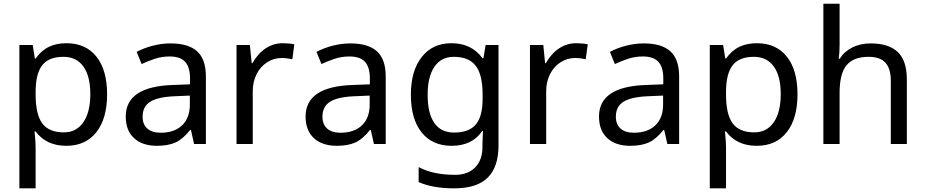

<svg xmlns="http://www.w3.org/2000/svg" viewBox="-20 -780 5013 1040"><path d="M338.9 9.8Q231 9.8 172.9 -67.9H167L168.9 -47.9Q172.9 -9.8 172.9 20V240.2H85V-536.1H157.2L168.9 -462.9H172.9Q204.1 -506.8 245.1 -526.4Q286.1 -545.9 339.8 -545.9Q444.3 -545.9 502.2 -473.4Q560.1 -400.9 560.1 -269Q560.1 -137.7 502 -64Q443.8 9.8 338.9 9.8ZM324.2 -472.2Q244.6 -472.2 209.2 -427.2Q173.8 -382.3 172.9 -286.1V-269Q172.9 -160.2 209 -111.6Q245.1 -63 326.2 -63Q393.6 -63 431.4 -117.7Q469.2 -172.4 469.2 -270Q469.2 -368.2 431.4 -420.2Q393.6 -472.2 324.2 -472.2Z M1031.2 0 1014.2 -76.2H1010.3Q970.2 -25.9 930.4 -8.1Q890.6 9.8 830.1 9.8Q751 9.8 706.1 -31.7Q661.1 -73.2 661.1 -148.9Q661.1 -312 918.5 -319.8L1009.3 -323.2V-355Q1009.3 -416 982.9 -445.1Q956.5 -474.1 898.4 -474.1Q856 -474.1 818.1 -461.4Q780.3 -448.7 747.1 -433.1L720.2 -499Q760.7 -520.5 808.6 -532.7Q856.4 -544.9 903.3 -544.9Q1000.5 -544.9 1047.9 -502Q1095.2 -459 1095.2 -365.2V0ZM850.1 -61Q923.8 -61 966.1 -100.8Q1008.3 -140.6 1008.3 -213.9V-262.2L929.2 -258.8Q836.9 -255.4 794.7 -229.5Q752.4 -203.6 752.4 -147.9Q752.4 -106 778.1 -83.5Q803.7 -61 850.1 -61Z M1511.2 -545.9Q1546.9 -545.9 1574.2 -540L1563.5 -459Q1533.7 -465.8 1505.4 -465.8Q1462.9 -465.8 1426.5 -442.4Q1390.1 -418.9 1369.6 -377.7Q1349.1 -336.4 1349.1 -286.1V0H1261.2V-536.1H1333.5L1343.3 -438H1347.2Q1377.9 -491.2 1419.9 -518.6Q1461.9 -545.9 1511.2 -545.9Z M2005.4 0 1988.3 -76.2H1984.4Q1944.3 -25.9 1904.5 -8.1Q1864.7 9.8 1804.2 9.8Q1725.1 9.8 1680.2 -31.7Q1635.3 -73.2 1635.3 -148.9Q1635.3 -312 1892.6 -319.8L1983.4 -323.2V-355Q1983.4 -416 1957 -445.1Q1930.7 -474.1 1872.6 -474.1Q1830.1 -474.1 1792.2 -461.4Q1754.4 -448.7 1721.2 -433.1L1694.3 -499Q1734.9 -520.5 1782.7 -532.7Q1830.6 -544.9 1877.4 -544.9Q1974.6 -544.9 2022 -502Q2069.3 -459 2069.3 -365.2V0ZM1824.2 -61Q1897.9 -61 1940.2 -100.8Q1982.4 -140.6 1982.4 -213.9V-262.2L1903.3 -258.8Q1811 -255.4 1768.8 -229.5Q1726.6 -203.6 1726.6 -147.9Q1726.6 -106 1752.2 -83.5Q1777.8 -61 1824.2 -61Z M2439.5 -62Q2520.5 -62 2557.4 -105.7Q2594.2 -149.4 2594.2 -246.1V-267.1Q2594.2 -374.5 2557.1 -423.3Q2520 -472.2 2437.5 -472.2Q2370.1 -472.2 2333.3 -418.7Q2296.4 -365.2 2296.4 -266.1Q2296.4 -166.5 2332.3 -114.3Q2368.2 -62 2439.5 -62ZM2593.3 -4.9 2596.2 -70.8H2592.3Q2538.1 9.8 2426.3 9.8Q2322.3 9.8 2263.9 -62.7Q2205.6 -135.3 2205.6 -267.1Q2205.6 -396.5 2264.4 -471.2Q2323.2 -545.9 2425.3 -545.9Q2534.2 -545.9 2593.3 -464.8H2598.6L2610.4 -536.1H2680.2V8.8Q2680.2 124 2621.8 182.1Q2563.5 240.2 2440.4 240.2Q2323.2 240.2 2247.6 206.1V125Q2325.7 167 2445.3 167Q2513.7 167 2553.5 127Q2593.3 86.9 2593.3 16.1Z M3100.6 -545.9Q3136.2 -545.9 3163.6 -540L3152.8 -459Q3123 -465.8 3094.7 -465.8Q3052.2 -465.8 3015.9 -442.4Q2979.5 -418.9 2959 -377.7Q2938.5 -336.4 2938.5 -286.1V0H2850.6V-536.1H2922.9L2932.6 -438H2936.5Q2967.3 -491.2 3009.3 -518.6Q3051.3 -545.9 3100.6 -545.9Z M3594.7 0 3577.6 -76.2H3573.7Q3533.7 -25.9 3493.9 -8.1Q3454.1 9.8 3393.6 9.8Q3314.5 9.8 3269.5 -31.7Q3224.6 -73.2 3224.6 -148.9Q3224.6 -312 3481.9 -319.8L3572.8 -323.2V-355Q3572.8 -416 3546.4 -445.1Q3520 -474.1 3461.9 -474.1Q3419.4 -474.1 3381.6 -461.4Q3343.8 -448.7 3310.5 -433.1L3283.7 -499Q3324.2 -520.5 3372.1 -532.7Q3419.9 -544.9 3466.8 -544.9Q3564 -544.9 3611.3 -502Q3658.7 -459 3658.7 -365.2V0ZM3413.6 -61Q3487.3 -61 3529.5 -100.8Q3571.8 -140.6 3571.8 -213.9V-262.2L3492.7 -258.8Q3400.4 -255.4 3358.2 -229.5Q3315.9 -203.6 3315.9 -147.9Q3315.9 -106 3341.6 -83.5Q3367.2 -61 3413.6 -61Z M4078.6 9.8Q3970.7 9.8 3912.6 -67.9H3906.7L3908.7 -47.9Q3912.6 -9.8 3912.6 20V240.2H3824.7V-536.1H3897L3908.7 -462.9H3912.6Q3943.8 -506.8 3984.9 -526.4Q4025.9 -545.9 4079.6 -545.9Q4184.1 -545.9 4241.9 -473.4Q4299.8 -400.9 4299.8 -269Q4299.8 -137.7 4241.7 -64Q4183.6 9.8 4078.6 9.8ZM4064 -472.2Q3984.4 -472.2 3949 -427.2Q3913.6 -382.3 3912.6 -286.1V-269Q3912.6 -160.2 3948.7 -111.6Q3984.9 -63 4065.9 -63Q4133.3 -63 4171.1 -117.7Q4209 -172.4 4209 -270Q4209 -368.2 4171.1 -420.2Q4133.3 -472.2 4064 -472.2Z M4805.2 0V-342.8Q4805.2 -408.2 4776.1 -440.2Q4747.1 -472.2 4685.1 -472.2Q4603.5 -472.2 4565.7 -426.8Q4527.8 -381.3 4527.8 -276.9V0H4439.9V-759.8H4527.8V-537.1Q4527.8 -493.2 4522.9 -461.9H4528.8Q4552.7 -501 4596.7 -522.9Q4640.6 -544.9 4695.8 -544.9Q4793.5 -544.9 4842.8 -498.3Q4892.1 -451.7 4892.1 -349.1V0Z"/></svg>

Font: Noto Sans Malayalam
Style: Regular
Weight: 400
Designer: Monotype Design team
Foundry: Monotype Imaging Inc.
Version: Version 1.02